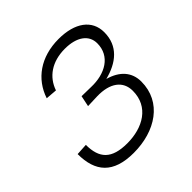

<svg xmlns="http://www.w3.org/2000/svg" viewBox="-152 -663 795 795"><g transform="rotate(-45 245.5 -265.0)"><path d="M190 12C317 12 421 -55 421 -175C421 -230 387 -268 326 -285C401 -304 457 -347 457 -428C457 -499 399 -542 303 -542C198 -542 123 -488 95 -403L145 -399C165 -458 217 -495 293 -495C362 -495 404 -465 404 -416C404 -341 338 -303 257 -306L203 -307L193 -259L248 -261C325 -263 369 -230 369 -173C369 -79 290 -35 199 -35C108 -35 73 -73 73 -152L22 -149C22 -46 70 12 190 12Z"/></g></svg>

Font: Geist ExtraLight
Style: Italic
Weight: 200
Italic angle: -12°
Designer: Basement.studio, Andrés Briganti, Mateo Zaragoza
Foundry: Basement.studio, Vercel, Andrés Briganti, Guido Ferreyra, Mateo Zaragoza
Version: Version 1.500